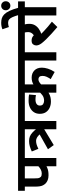

<svg xmlns="http://www.w3.org/2000/svg" viewBox="1064 -2000 953 3120"><g transform="rotate(-90 1540.0 -439.5)"><path d="M533 -512V0H399V-220L438 -183Q405 -162 377 -149.5Q349 -137 320 -132Q291 -127 252 -127Q206 -127 172 -141Q138 -155 117 -177Q100 -196 89 -217.5Q78 -239 73 -270Q68 -301 68 -345V-512H0V-622H627V-512ZM399 -512H202V-353Q202 -322 204 -303.5Q206 -285 211.5 -274Q217 -263 225 -254Q234 -245 247.5 -241Q261 -237 280 -237Q313 -237 341 -251Q369 -265 388.5 -282.5Q408 -300 414 -311L399 -232Z M1134 -512V0H1000V-512H613V-622H1228V-512ZM743 -42 675 -136 969 -301 1056 -231ZM639 -399Q682 -419 722.5 -431Q763 -443 807 -443Q850 -443 882.5 -430.5Q915 -418 948 -387.5Q981 -357 1024 -302L1021 -270L940 -246Q919 -269 903 -285Q887 -301 872 -310.5Q857 -320 842 -324.5Q827 -329 809 -329Q781 -329 752.5 -320.5Q724 -312 682 -292Z M2051 -512H1729V-337L1723 -369Q1748 -385 1776.5 -393Q1805 -401 1839 -401Q1910 -401 1955.5 -357Q2001 -313 2001 -235Q2001 -191 1984.5 -137Q1968 -83 1931 -27L1814 -92Q1837 -123 1852 -156Q1867 -189 1867 -224Q1867 -261 1851.5 -276Q1836 -291 1811 -291Q1786 -291 1762.5 -274.5Q1739 -258 1723 -241L1729 -260V0H1595V-187L1631 -149Q1602 -130 1575 -116Q1548 -102 1518.5 -95Q1489 -88 1451 -88Q1396 -88 1350.5 -108.5Q1305 -129 1278 -169Q1251 -209 1251 -269Q1251 -325 1278 -365.5Q1305 -406 1353 -428.5Q1401 -451 1464 -451Q1492 -451 1520.5 -449Q1549 -447 1565 -442L1555 -331Q1540 -335 1521.5 -337Q1503 -339 1484 -339Q1437 -339 1411 -320.5Q1385 -302 1385 -269Q1385 -229 1410 -214Q1435 -199 1464 -199Q1517 -199 1555 -228Q1593 -257 1618 -290L1595 -202V-512H1214V-622H2051Z M2251 -512V0H2117V-512H2037V-622H2346V-512Z M2675 -512 2687 -551Q2698 -532 2705.5 -506.5Q2713 -481 2713 -437Q2713 -389 2692.5 -351.5Q2672 -314 2633 -286Q2594 -258 2538 -239L2539 -257Q2565 -231 2598.5 -199Q2632 -167 2670.5 -134.5Q2709 -102 2748 -72L2661 17Q2603 -33 2551.5 -79.5Q2500 -126 2461 -166.5Q2422 -207 2398 -238Q2376 -268 2369 -289Q2362 -310 2362 -327Q2362 -353 2379.5 -377.5Q2397 -402 2441 -402Q2482 -402 2511 -380Q2540 -358 2565 -311L2493 -348Q2536 -367 2557.5 -394Q2579 -421 2579 -459Q2579 -491 2572 -514Q2565 -537 2554 -553L2589 -512H2331V-622H2784V-512Z M2983 -512V0H2849V-512H2769V-622H3078V-512ZM2856 -615Q2839 -674 2822.5 -711.5Q2806 -749 2784.5 -766.5Q2763 -784 2729 -784Q2710 -784 2692.5 -780Q2675 -776 2661 -771L2625 -876Q2649 -886 2674.5 -891Q2700 -896 2730 -896Q2770 -896 2804 -885.5Q2838 -875 2867.5 -846Q2897 -817 2923.5 -761.5Q2950 -706 2975 -615ZM2934 -822Q2934 -854 2955 -875Q2976 -896 3007 -896Q3039 -896 3059.5 -875Q3080 -854 3080 -822Q3080 -790 3059.5 -768.5Q3039 -747 3007 -747Q2976 -747 2955 -768.5Q2934 -790 2934 -822Z"/></g></svg>

Font: Noto Sans Devanagari
Style: Regular
Weight: 400
Designer: Jelle Bosma - Monotype Design Team
Foundry: Monotype Imaging Inc.
Version: Version 2.003